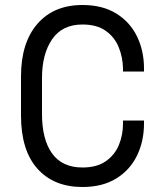

<svg xmlns="http://www.w3.org/2000/svg" viewBox="-20 -734 652 768"><path d="M310 14Q195 14 129.5 -59.5Q64 -133 64 -272V-428Q64 -563 129.5 -638.5Q195 -714 310 -714Q390 -714 445 -680Q500 -646 528 -588.5Q556 -531 556 -460V-448H472V-460Q471 -506 454.5 -546Q438 -586 402.5 -611Q367 -636 310 -636Q229 -636 188.5 -577Q148 -518 148 -422V-278Q148 -176 188.5 -120Q229 -64 310 -64Q367 -64 403 -89Q439 -114 455.5 -154Q472 -194 472 -240V-252H556V-240Q556 -169 528 -111.5Q500 -54 445 -20Q390 14 310 14Z"/></svg>

Font: Space Mono
Style: Regular
Weight: 400
Monospace: yes
Designer: Colophon Foundry + Benjamin Critton
Foundry: Colophon Foundry & Benjamin Critton
Version: Version 1.003; ttfautohint (v1.8.4.7-5d5b)